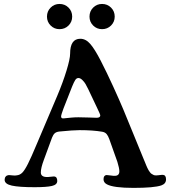

<svg xmlns="http://www.w3.org/2000/svg" viewBox="-20 -916 843 948"><path d="M211.9 -834Q211.9 -860.4 230 -878.4Q248 -896.5 273.9 -896.5Q300.3 -896.5 318.4 -878.4Q336.4 -860.4 336.4 -834Q336.4 -808.1 318.4 -790Q300.3 -772 273.9 -772Q248 -772 230 -790Q211.9 -808.1 211.9 -834ZM421.9 -834Q421.9 -860.4 439.9 -878.4Q458 -896.5 483.9 -896.5Q510.3 -896.5 528.3 -878.4Q546.4 -860.4 546.4 -834Q546.4 -808.1 528.3 -790Q510.3 -772 483.9 -772Q458 -772 439.9 -790Q421.9 -808.1 421.9 -834ZM236.8 -236.3 196.8 -127.4Q181.6 -86.9 181.6 -64.5Q181.6 -43 209.5 -42Q215.8 -41.5 229.2 -43.2Q242.7 -44.9 247.1 -44.9Q262.7 -43.5 262.7 -22.5Q262.7 -3.9 236.1 2.2Q209.5 8.3 150.9 8.3Q74.2 8.3 38.6 0.5Q2.9 -7.3 2.9 -28.3Q2.9 -38.1 8.1 -44.2Q13.2 -50.3 21.5 -51.3Q25.9 -51.8 40.8 -50Q55.7 -48.3 63 -50.3Q78.6 -51.8 90.3 -63.7Q102.1 -75.7 117.9 -106.9Q133.8 -138.2 162.1 -206.1L262.7 -442.9Q290.5 -508.8 308.3 -567.1Q326.2 -625.5 326.2 -650.9Q326.2 -724.6 376.5 -724.6Q403.8 -724.6 426 -698.7Q448.2 -672.9 477.1 -616.7Q506.8 -559.1 538.6 -489.5Q570.3 -419.9 588.1 -377.4Q606 -335 641.6 -247.1Q677.2 -159.2 689 -131.3Q690.9 -127 695.6 -115.5Q700.2 -104 701.9 -99.9Q703.6 -95.7 707.5 -87.2Q711.4 -78.6 713.9 -75Q716.3 -71.3 720.2 -65.9Q724.1 -60.5 728 -57.9Q731.9 -55.2 736.3 -53.2Q742.7 -48.3 762.2 -50.8Q781.7 -53.2 784.7 -52.7Q799.8 -51.3 799.8 -30.3Q799.8 -8.8 776.4 -0.5Q739.7 11.7 639.6 11.7Q540 11.7 507.8 -5.9Q491.2 -14.6 491.2 -30.8Q491.2 -50.3 505.9 -51.8Q511.7 -51.8 526.1 -49.6Q540.5 -47.4 547.4 -47.9Q569.3 -48.3 569.3 -70.3Q569.3 -85 559.6 -116.7L519.5 -229.5Q513.7 -245.6 506.1 -254.4Q498.5 -263.2 484.4 -265.6Q438.5 -273.4 373 -273.4Q341.8 -273.4 273.4 -266.6Q258.8 -265.1 250.7 -258.3Q242.7 -251.5 236.8 -236.3ZM367.2 -336.9Q390.1 -336.9 420.7 -335.7Q451.2 -334.5 457 -334.5Q475.1 -334.5 475.1 -346.2Q475.1 -351.1 459.5 -383.3L415 -477.1Q406.7 -493.2 402.1 -501.5Q397.5 -509.8 387.2 -520.3Q377 -530.8 367.2 -530.8Q357.9 -530.8 351.6 -521Q345.2 -511.2 335.9 -488.3L293.5 -380.4Q281.7 -348.6 281.7 -341.3Q281.7 -336.9 283.7 -334.5Q285.6 -332 287.8 -331.8Q290 -331.5 294.9 -331.5Q296.9 -331.5 306.9 -332.8Q316.9 -334 333.3 -335.4Q349.6 -336.9 367.2 -336.9Z"/></svg>

Font: Cooper* Medium
Style: Regular
Weight: 500
Designer: Owen Earl
Foundry: indestructible type*
Version: Version 0.001